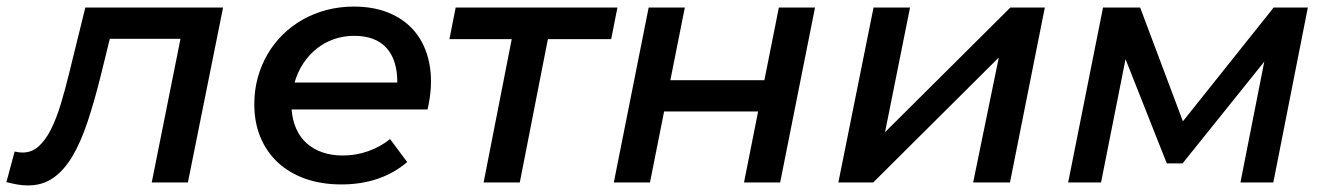

<svg xmlns="http://www.w3.org/2000/svg" viewBox="-68 -555 4036 584"><path d="M-23.5 -94Q-10 -91 0.5 -91Q28.5 -91 49.2 -109.5Q70 -128 86.5 -160.5Q103 -193 116.5 -237.2Q130 -281.5 142.5 -333L191.5 -532H610.5L503.5 0H393.5L481 -437H266L238.5 -325Q219 -246.5 198.2 -184.2Q177.5 -122 152 -79.2Q126.5 -36.5 93.8 -13.8Q61 9 17.5 9Q0 9 -15.2 6.2Q-30.5 3.5 -48.5 -1Z M970.5 6Q910 6 861 -11.2Q812 -28.5 777.5 -60.5Q743 -92.5 724.2 -137.5Q705.5 -182.5 705.5 -238Q705.5 -280.5 716 -318.8Q726.5 -357 745.8 -390Q765 -423 792.2 -449.8Q819.5 -476.5 853 -495.5Q886.5 -514.5 926 -524.8Q965.5 -535 1008.5 -535Q1074 -535 1123.2 -512.2Q1172.5 -489.5 1202 -448.2Q1231.5 -407 1240 -349.5Q1248.5 -292 1232.5 -222H819Q821.5 -189.5 833 -163.5Q844.5 -137.5 864.5 -119.5Q884.5 -101.5 912.2 -91.8Q940 -82 974.5 -82Q1014.5 -82 1051.5 -95Q1088.5 -108 1118.5 -132L1170.5 -62Q1130.5 -28 1080.2 -11Q1030 6 970.5 6ZM1009.5 -446Q976.5 -446 947.5 -435.8Q918.5 -425.5 895 -406.8Q871.5 -388 854.2 -361.8Q837 -335.5 828 -304H1140.5Q1140.5 -373.5 1107 -409.8Q1073.5 -446 1009.5 -446Z M1403 0 1488.5 -436H1299L1318 -532H1810L1791 -436H1598.5L1513 0Z M1799 0 1905 -532H2015L1971 -311H2257L2301 -532H2411L2305 0H2195L2238 -216H1952L1909 0Z M2482 0 2589 -532H2700L2624 -153L3005 -532H3110L3004 0H2892L2970 -380L2588 0Z M3181 0 3287 -532H3400L3530 -186L3806 -532H3910L3805 0H3705L3777.5 -367.5L3529 -58H3481L3355.5 -375L3281 0Z"/></svg>

Font: Argentum Sans
Style: Italic
Weight: 400
Italic angle: -11.3099°
Designer: Julieta Ulanovsky, Owen Earl, Rasmus Andersson, Cristiano Sobral
Foundry: The Argentum Sans Project Authors
Version: Version 3.131; ttfautohint (v1.8.4.7-5d5b-dirty)